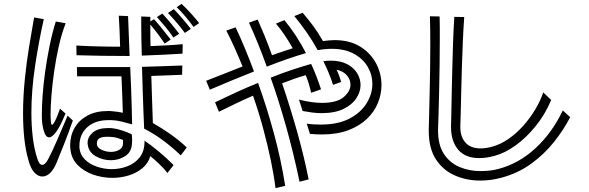

<svg xmlns="http://www.w3.org/2000/svg" viewBox="-20 -878 3040 991"><path d="M979 -739Q961 -764 938 -791.5Q915 -819 892 -841L917 -858Q941 -836 964 -810.5Q987 -785 1008 -759ZM934 -708Q915 -734 893 -760Q871 -786 847 -811L877 -831Q923 -783 965 -729ZM875 -684Q858 -710 834 -739Q810 -768 790 -790L818 -808Q863 -759 905 -704ZM649 -589Q567 -589 504.5 -590Q442 -591 375 -593L374 -643Q479 -637 600 -637Q599 -683 597 -723.5Q595 -764 593 -797L641 -795ZM922 -601Q878 -598 821 -595.5Q764 -593 712 -591Q709 -686 709 -752V-793L756 -791V-767L775 -779Q795 -757 818.5 -727.5Q842 -698 861 -674L830 -653Q814 -677 794.5 -703Q775 -729 756 -751V-721Q756 -702 756 -682Q756 -662 757 -640Q799 -642 841 -644Q883 -646 923 -650ZM356 -256Q333 -191 310.5 -133.5Q288 -76 272 -38Q242 33 198 33Q177 33 158 13Q139 -7 128 -47Q112 -101 105.5 -163Q99 -225 99 -291Q99 -379 108 -468Q117 -557 130.5 -639Q144 -721 156 -788L206 -779Q180 -664 161 -537.5Q142 -411 142 -295Q142 -231 149 -171Q156 -111 172 -61Q182 -27 198 -27Q213 -27 229 -57Q249 -95 275 -155Q301 -215 329 -281ZM318 -292Q290 -223 269 -196Q248 -169 234 -169Q217 -169 208 -196.5Q199 -224 197 -253Q196 -261 196 -270.5Q196 -280 196 -290Q196 -331 200 -387Q204 -443 213 -507.5Q222 -572 235.5 -639Q249 -706 268 -767L319 -758Q298 -704 283.5 -639.5Q269 -575 259.5 -509Q250 -443 245.5 -385Q241 -327 241 -286Q241 -278 241.5 -270.5Q242 -263 242 -256Q243 -247 244 -240.5Q245 -234 249 -234Q254 -234 263.5 -252Q273 -270 290 -317ZM913 -76Q867 -120 820 -154.5Q773 -189 724 -214Q722 -264 720 -311.5Q718 -359 716.5 -413Q715 -467 713 -533Q775 -535 827 -536.5Q879 -538 921 -540L920 -492Q882 -490 842 -489Q802 -488 761 -486Q763 -422 765 -359Q767 -296 769 -243Q813 -218 857 -187.5Q901 -157 944 -117ZM844 15Q828 -7 802 -31.5Q776 -56 756 -72Q745 -35 715 -10Q685 15 644.5 27.5Q604 40 560 40Q508 40 460 23Q412 6 379.5 -27.5Q347 -61 343 -112Q343 -116 342.5 -119.5Q342 -123 342 -127Q342 -178 365 -218Q388 -258 431.5 -281.5Q475 -305 536 -305Q541 -305 547 -305Q553 -305 558 -304Q572 -303 586 -301Q600 -299 614 -296Q613 -337 611 -385.5Q609 -434 607 -484H378L377 -532H652Q655 -476 656.5 -429Q658 -382 659.5 -336.5Q661 -291 662 -236Q634 -244 608 -250.5Q582 -257 555 -258H541Q470 -258 430 -221Q390 -184 390 -126V-115Q393 -80 417.5 -55.5Q442 -31 479.5 -18Q517 -5 557 -5Q599 -5 638 -20Q677 -35 701.5 -66.5Q726 -98 726 -148V-152Q761 -128 800 -95.5Q839 -63 876 -26ZM660 -185Q661 -177 661.5 -169Q662 -161 662 -153Q662 -149 661.5 -144Q661 -139 661 -135Q658 -92 625 -71.5Q592 -51 552 -51Q511 -51 474.5 -71.5Q438 -92 433 -131Q433 -133 432.5 -135.5Q432 -138 432 -140Q432 -171 459 -194Q486 -217 537 -217Q543 -217 549 -217Q555 -217 561 -216Q581 -214 609 -205Q637 -196 660 -185ZM615 -142Q615 -145 615 -149.5Q615 -154 614 -156Q598 -162 585.5 -166Q573 -170 557 -171Q550 -172 544 -172Q538 -172 532 -172Q507 -172 493.5 -164.5Q480 -157 480 -137V-134Q481 -116 504 -105Q527 -94 553 -94Q577 -94 596 -105Q615 -116 615 -140Z M1563 -240Q1582 -237 1600 -236Q1618 -235 1635 -235Q1725 -235 1784 -266Q1843 -297 1872.5 -345.5Q1902 -394 1902 -445Q1902 -492 1878 -533Q1854 -574 1807.5 -600Q1761 -626 1692 -626Q1656 -626 1620 -619Q1594 -666 1563.5 -710Q1533 -754 1499 -795L1542 -812Q1565 -786 1592.5 -749.5Q1620 -713 1647 -666Q1663 -668 1677.5 -669.5Q1692 -671 1706 -671Q1785 -671 1839 -637.5Q1893 -604 1921 -551Q1949 -498 1949 -439Q1949 -392 1930.5 -346.5Q1912 -301 1874 -264.5Q1836 -228 1778 -206Q1720 -184 1641 -184Q1612 -184 1580 -187ZM1448 -774Q1480 -735 1507.5 -693Q1535 -651 1559 -604Q1472 -579 1357 -534Q1333 -601 1309.5 -658Q1286 -715 1265 -761L1310 -777Q1327 -739 1346 -692.5Q1365 -646 1384 -593Q1410 -602 1437.5 -611.5Q1465 -621 1491 -629Q1470 -666 1448 -698.5Q1426 -731 1404 -756ZM1044 -461Q1094 -481 1141 -499Q1188 -517 1232 -535Q1189 -641 1148 -720L1196 -737Q1218 -691 1242 -633.5Q1266 -576 1291 -509Q1235 -487 1177 -463Q1119 -439 1063 -415ZM1699 -440Q1689 -472 1676 -503Q1663 -534 1649 -562Q1669 -565 1686 -565Q1737 -565 1771.5 -547Q1806 -529 1823.5 -500Q1841 -471 1841 -439Q1841 -404 1819 -370.5Q1797 -337 1752.5 -315.5Q1708 -294 1639 -294Q1617 -294 1593 -297Q1569 -300 1542 -305L1523 -364Q1558 -355 1587.5 -351Q1617 -347 1642 -347Q1719 -347 1754 -377Q1789 -407 1789 -441Q1789 -467 1770.5 -489Q1752 -511 1717 -518Q1725 -503 1730.5 -487.5Q1736 -472 1741 -455ZM1526 60Q1495 -89 1456.5 -225.5Q1418 -362 1377 -477Q1434 -500 1487 -517.5Q1540 -535 1586 -548Q1600 -518 1612.5 -485.5Q1625 -453 1637 -417L1586 -399Q1581 -422 1574 -445Q1567 -468 1558 -490Q1530 -482 1499.5 -471.5Q1469 -461 1436 -448Q1477 -328 1513.5 -198.5Q1550 -69 1573 48ZM1402 93Q1394 27 1377.5 -52Q1361 -131 1338 -216Q1315 -301 1286 -384Q1244 -366 1200 -345Q1156 -324 1110 -301L1090 -350Q1146 -377 1201.5 -402.5Q1257 -428 1312 -450Q1355 -331 1392.5 -194.5Q1430 -58 1452 81Z M2923 -273Q2889 -207 2838.5 -144Q2788 -81 2721 -32.5Q2654 16 2569 39Q2514 54 2458 54Q2388 54 2327.5 27.5Q2267 1 2230 -55.5Q2193 -112 2193 -203V-210Q2194 -239 2195 -286.5Q2196 -334 2197.5 -394Q2199 -454 2200 -519.5Q2201 -585 2201 -650Q2201 -688 2200.5 -724.5Q2200 -761 2199 -794L2249 -793Q2250 -767 2250 -738Q2250 -709 2250 -679Q2250 -611 2249 -540Q2248 -469 2246.5 -404Q2245 -339 2243.5 -288Q2242 -237 2241 -209V-204Q2241 -129 2271.5 -83Q2302 -37 2352 -16Q2402 5 2459 5Q2483 5 2507.5 2.5Q2532 0 2556 -7Q2660 -35 2745 -114Q2830 -193 2885 -308ZM2825 -362Q2793 -286 2744 -226Q2695 -166 2640.5 -127Q2586 -88 2534 -74Q2491 -62 2454 -62Q2381 -62 2344.5 -106Q2308 -150 2308 -221V-230Q2309 -249 2309.5 -292Q2310 -335 2311.5 -395Q2313 -455 2314.5 -523Q2316 -591 2318.5 -660.5Q2321 -730 2325 -791L2376 -790Q2372 -733 2369 -666Q2366 -599 2364 -530.5Q2362 -462 2360.5 -400.5Q2359 -339 2358 -293.5Q2357 -248 2356 -228V-221Q2356 -172 2382.5 -142Q2409 -112 2461 -112Q2488 -112 2521 -121Q2564 -133 2604.5 -161Q2645 -189 2680 -228Q2715 -267 2742 -312Q2769 -357 2784 -401Z"/></svg>

Font: Train One
Style: Regular
Weight: 400
Designer: Fontworks Inc.
Foundry: Fontworks Inc.
Version: Version 1.100